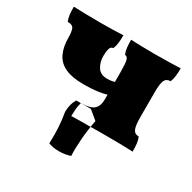

<svg xmlns="http://www.w3.org/2000/svg" viewBox="-145 -604 925 926"><g transform="rotate(30 317.5 -141.0)"><path d="M605 3Q565 1 523.5 0.5Q482 0 442 0Q416 0 380 0.5Q344 1 311.5 1Q279 1 263 2Q263 -14 264.5 -35Q266 -56 272 -75Q326 -76 344.5 -94.5Q363 -113 363 -147V-296Q363 -346 358.5 -364.5Q354 -383 340 -383Q333 -400 331 -418Q329 -436 329 -461Q348 -460 384.5 -459Q421 -458 458 -458Q501 -458 542 -459Q583 -460 605 -461Q605 -436 603 -418Q601 -400 594 -383Q571 -383 562.5 -364.5Q554 -346 554 -296V-162Q554 -113 562.5 -94Q571 -75 594 -75Q601 -59 603 -40.5Q605 -22 605 3ZM236 -160Q172 -160 134 -178Q96 -196 79 -232Q62 -268 62 -320Q62 -347 56 -365Q50 -383 21 -383Q14 -400 12 -418Q10 -436 10 -461Q32 -460 73 -459Q114 -458 157 -458Q194 -458 230.5 -459Q267 -460 286 -461Q286 -436 284 -418Q282 -400 275 -383Q262 -383 257 -367.5Q252 -352 252 -326Q252 -292 268.5 -266Q285 -240 322 -240Q336 -240 348 -242Q360 -244 365 -247V-175Q342 -168 311 -164Q280 -160 236 -160ZM359 169Q357 128 361 75.5Q365 23 376 -35L328 -75H246Q227 -44 227 0Q234 37 236.5 81Q239 125 237 169Q262 179 296 179Q330 179 359 169Z"/></g></svg>

Font: Vollkorn Black
Style: Regular
Weight: 900
Designer: Friedrich Althausen
Foundry: Friedrich Althausen
Version: Version 5.000